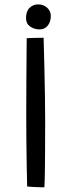

<svg xmlns="http://www.w3.org/2000/svg" viewBox="-20 -828 320 852"><path d="M177 3Q168.5 3 154 2.8Q139.5 2.5 124.8 1.5Q110 0.5 100.5 -0.5Q99.5 -38.5 98.5 -93.8Q97.5 -149 97 -208.2Q96.5 -267.5 96.5 -316Q96.5 -384 97 -471.5Q97.5 -559 98.5 -658.5Q103 -659 112.2 -659.2Q121.5 -659.5 132.8 -659.8Q144 -660 154.8 -660.2Q165.5 -660.5 173.5 -660.5Q175.5 -596.5 177 -529Q178.5 -461.5 179.5 -399Q180.5 -336.5 180.5 -287Q180.5 -266 180.2 -233.2Q180 -200.5 180 -163.8Q180 -127 179.5 -92.5Q179 -58 178.5 -32.2Q178 -6.5 177 3ZM149 -808.5Q173 -808.5 189.2 -793.8Q205.5 -779 205.5 -757.5Q205.5 -731.5 192 -714.5Q178.5 -697.5 156 -697.5Q132 -697.5 113.8 -710.2Q95.5 -723 95.5 -747.5Q95.5 -778 111.2 -793.2Q127 -808.5 149 -808.5Z"/></svg>

Font: Grandstander Thin Light
Style: Regular
Weight: 300
Version: Version 1.200